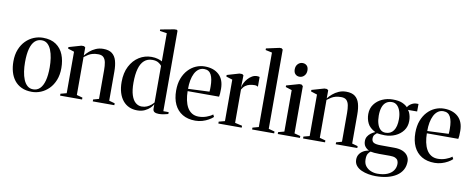

<svg xmlns="http://www.w3.org/2000/svg" viewBox="-81 -1214 4549 1846"><g transform="rotate(10 2193.0 -291.0)"><path d="M22.5 -246Q22.5 -313 43 -364Q63.5 -415 98.2 -449.8Q133 -484.5 176.2 -502Q219.5 -519.5 264.5 -519.5Q343 -519.5 392.5 -485.2Q442 -451 465 -393Q488 -335 488 -263Q488 -196 467.5 -144.8Q447 -93.5 412.5 -58.8Q378 -24 335.2 -6.2Q292.5 11.5 247 11.5Q188.5 11.5 146 -8.5Q103.5 -28.5 76.2 -63.5Q49 -98.5 35.8 -145.2Q22.5 -192 22.5 -246ZM255.5 -14.5Q294.5 -14.5 321.2 -40.8Q348 -67 362.2 -119.2Q376.5 -171.5 376.5 -250Q376.5 -296.5 370 -340.2Q363.5 -384 349.5 -418.5Q335.5 -453 312.8 -473.2Q290 -493.5 256.5 -493.5Q217.5 -493.5 190 -467.8Q162.5 -442 148.2 -389.8Q134 -337.5 134 -258.5Q134 -211.5 140.5 -167.8Q147 -124 161.2 -89.5Q175.5 -55 198.8 -34.8Q222 -14.5 255.5 -14.5Z M580.5 -34V-439L519.5 -458.5V-473.5L640.5 -508.5H666L679.5 -498V-458.5L679 -419Q696.5 -441.5 722.2 -463.8Q748 -486 781.2 -500.5Q814.5 -515 853.5 -515Q909 -515 939.8 -491.2Q970.5 -467.5 983 -423.5Q995.5 -379.5 995.5 -318.5V-34L1051.5 -18.5V0H841V-18.5L896 -34V-316Q896 -358 890 -389.2Q884 -420.5 866.8 -438Q849.5 -455.5 814.5 -455.5Q784 -455.5 761.2 -449.5Q738.5 -443.5 719.2 -431.8Q700 -420 679.5 -404V-34L736.5 -18.5V0H522V-18.5Z M1275.5 11Q1232 11 1196.5 -4.8Q1161 -20.5 1135.2 -51.8Q1109.5 -83 1095.5 -128.5Q1081.5 -174 1081.5 -232.5Q1081.5 -322 1114.8 -386.2Q1148 -450.5 1203.2 -485Q1258.5 -519.5 1324 -519.5Q1359.5 -519.5 1387.2 -511.2Q1415 -503 1428 -494V-769L1359 -779.5V-793.5L1493.5 -818.5H1517.5L1525.5 -810V-25H1577.5V-6.5Q1561.5 -2 1536.2 3.2Q1511 8.5 1487.5 8.5Q1460 8.5 1444.2 -0.5Q1428.5 -9.5 1428.5 -33.5V-75.5Q1421 -60 1400.8 -39.5Q1380.5 -19 1349.2 -4Q1318 11 1275.5 11ZM1311.5 -33Q1340 -33 1362.8 -43Q1385.5 -53 1402.2 -67.2Q1419 -81.5 1428 -93V-450.5Q1418 -465.5 1395.5 -479Q1373 -492.5 1337 -492.5Q1289.5 -492.5 1257.8 -464.5Q1226 -436.5 1210.5 -381.2Q1195 -326 1195 -245.5Q1195 -170.5 1210.5 -123.5Q1226 -76.5 1252.5 -54.8Q1279 -33 1311.5 -33Z M1843 11.5Q1768.5 11.5 1717 -19.5Q1665.5 -50.5 1638.8 -107.2Q1612 -164 1612 -242.5Q1612 -309 1631.2 -360Q1650.5 -411 1683.5 -446.5Q1716.5 -482 1758 -500Q1799.5 -518 1843.5 -518Q1931 -518 1982.2 -471.2Q2033.5 -424.5 2034.5 -335Q2035 -304 2033.2 -285.5Q2031.5 -267 2029 -255.5H1722Q1722.5 -209.5 1730.8 -169.2Q1739 -129 1756.2 -98.2Q1773.5 -67.5 1801.5 -50Q1829.5 -32.5 1868.5 -32.5Q1907 -32.5 1944.5 -46Q1982 -59.5 2003.5 -77.5L2015 -55Q1998 -38.5 1971 -23.2Q1944 -8 1911 1.8Q1878 11.5 1843 11.5ZM1722 -278 1930 -287Q1931.5 -300.5 1931.8 -312.2Q1932 -324 1932 -336.5Q1932 -411.5 1911.2 -452Q1890.5 -492.5 1842.5 -492.5Q1812 -492.5 1789 -475.8Q1766 -459 1751 -429.5Q1736 -400 1728.8 -361Q1721.5 -322 1722 -278Z M2067 0V-18.5L2125.5 -34V-439L2064.5 -458V-473.5L2183.5 -508.5H2210.5L2224 -498.5L2223.5 -462L2221 -377.5L2223 -384.5Q2226 -402.5 2237 -424.5Q2248 -446.5 2265.8 -466.8Q2283.5 -487 2306 -500.2Q2328.5 -513.5 2354 -513.5Q2363.5 -513.5 2369.8 -512.2Q2376 -511 2380 -509.5V-414.5Q2375.5 -418 2367.2 -421Q2359 -424 2347.5 -424Q2323.5 -424 2300.5 -418.8Q2277.5 -413.5 2258.2 -399.5Q2239 -385.5 2224.5 -359.5V-34.5L2295 -18.5V0Z M2456 -34.5V-761.5L2392 -775V-790.5L2520 -818.5H2540L2553 -807.5V-34L2612 -18V0H2396.5V-18Z M2647 0V-18.5L2705.5 -34V-439L2644.5 -458.5V-473.5L2767.5 -508.5H2789L2804.5 -495.5V-34L2863.5 -18.5V0ZM2756 -578.5Q2732 -578.5 2715.8 -594.5Q2699.5 -610.5 2699.5 -641Q2699.5 -673.5 2718.8 -693.5Q2738 -713.5 2764.5 -713.5H2765.5Q2789.5 -713.5 2805.8 -697.8Q2822 -682 2822 -651Q2822 -619 2802.8 -598.8Q2783.5 -578.5 2757 -578.5Z M2952.5 -34V-439L2891.5 -458.5V-473.5L3012.5 -508.5H3038L3051.5 -498V-458.5L3051 -419Q3068.5 -441.5 3094.2 -463.8Q3120 -486 3153.2 -500.5Q3186.5 -515 3225.5 -515Q3281 -515 3311.8 -491.2Q3342.5 -467.5 3355 -423.5Q3367.5 -379.5 3367.5 -318.5V-34L3423.5 -18.5V0H3213V-18.5L3268 -34V-316Q3268 -358 3262 -389.2Q3256 -420.5 3238.8 -438Q3221.5 -455.5 3186.5 -455.5Q3156 -455.5 3133.2 -449.5Q3110.5 -443.5 3091.2 -431.8Q3072 -420 3051.5 -404V-34L3108.5 -18.5V0H2894V-18.5Z M3643 235.5Q3609 235.5 3572 229Q3535 222.5 3503.2 208.2Q3471.5 194 3451.8 169.8Q3432 145.5 3432 110.5Q3432 82 3445.5 60.2Q3459 38.5 3483 24Q3507 9.5 3538.5 5Q3513.5 -7 3498.5 -27.2Q3483.5 -47.5 3483.5 -79.5Q3483.5 -105 3495.5 -124.5Q3507.5 -144 3526.5 -158Q3545.5 -172 3567 -181Q3511 -209 3490.8 -250.8Q3470.5 -292.5 3470.5 -340.5Q3470.5 -396 3500 -436Q3529.5 -476 3577.2 -497.5Q3625 -519 3679.5 -519Q3738.5 -519 3772.8 -503.8Q3807 -488.5 3824.5 -469Q3836.5 -491 3861 -505.2Q3885.5 -519.5 3909 -519.5H3929.5L3929 -446L3839.5 -445.5Q3848 -437 3854.8 -421.5Q3861.5 -406 3865.8 -385.8Q3870 -365.5 3870 -342.5Q3870 -288 3840.8 -248.5Q3811.5 -209 3764.2 -187.8Q3717 -166.5 3662.5 -166.5Q3643 -166.5 3621.8 -168.5Q3600.5 -170.5 3584.5 -173Q3575 -166 3563.5 -153.2Q3552 -140.5 3552 -115.5Q3552 -87.5 3572.5 -76.2Q3593 -65 3639.5 -65L3773 -64.5Q3822.5 -64.5 3855.5 -50.2Q3888.5 -36 3905.2 -11.2Q3922 13.5 3922 44Q3922 90 3902 125.8Q3882 161.5 3845 185.8Q3808 210 3756.8 222.8Q3705.5 235.5 3643 235.5ZM3655.5 209.5Q3712 209.5 3751 193.5Q3790 177.5 3810.2 148.8Q3830.5 120 3830.5 83.5Q3830.5 64.5 3823 50Q3815.5 35.5 3797.2 27.2Q3779 19 3746 19H3641Q3613 19 3591.2 17Q3569.5 15 3555.5 11.5Q3542 21 3531.2 38.5Q3520.5 56 3520.5 93.5Q3520.5 133.5 3541 159.2Q3561.5 185 3592.5 197.2Q3623.5 209.5 3655.5 209.5ZM3664.5 -192Q3715 -192 3742.2 -230.2Q3769.5 -268.5 3769.5 -342.5Q3769.5 -386.5 3758 -420.5Q3746.5 -454.5 3725.8 -473.8Q3705 -493 3676.5 -493Q3643 -493 3619.8 -476.2Q3596.5 -459.5 3584.5 -426Q3572.5 -392.5 3572.5 -342.5Q3572.5 -298.5 3583 -264.5Q3593.5 -230.5 3614 -211.2Q3634.5 -192 3664.5 -192Z M4178.5 11.5Q4104 11.5 4052.5 -19.5Q4001 -50.5 3974.2 -107.2Q3947.5 -164 3947.5 -242.5Q3947.5 -309 3966.8 -360Q3986 -411 4019 -446.5Q4052 -482 4093.5 -500Q4135 -518 4179 -518Q4266.5 -518 4317.8 -471.2Q4369 -424.5 4370 -335Q4370.5 -304 4368.8 -285.5Q4367 -267 4364.5 -255.5H4057.5Q4058 -209.5 4066.2 -169.2Q4074.5 -129 4091.8 -98.2Q4109 -67.5 4137 -50Q4165 -32.5 4204 -32.5Q4242.5 -32.5 4280 -46Q4317.5 -59.5 4339 -77.5L4350.5 -55Q4333.5 -38.5 4306.5 -23.2Q4279.5 -8 4246.5 1.8Q4213.5 11.5 4178.5 11.5ZM4057.5 -278 4265.5 -287Q4267 -300.5 4267.2 -312.2Q4267.5 -324 4267.5 -336.5Q4267.5 -411.5 4246.8 -452Q4226 -492.5 4178 -492.5Q4147.5 -492.5 4124.5 -475.8Q4101.5 -459 4086.5 -429.5Q4071.5 -400 4064.2 -361Q4057 -322 4057.5 -278Z"/></g></svg>

Font: Merriweather 144pt
Style: Regular
Weight: 400
Version: Version 2.100